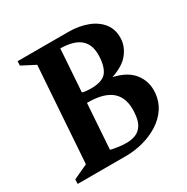

<svg xmlns="http://www.w3.org/2000/svg" viewBox="-143 -737 841 862"><g transform="rotate(-30 277.5 -306.0)"><path d="M17.9 0 18.9 -23.1 94.1 -58 128.1 -554 58.9 -589.9 59.9 -612H323.1Q377.1 -612 421.2 -595.3Q465.2 -578.6 490.1 -545.9Q515 -513.2 512 -465Q509.6 -426.9 482.1 -392.3Q454.6 -357.7 392.9 -337.1Q464 -321.6 496.2 -279.2Q528.5 -236.9 523.9 -180Q520.2 -136.9 497.4 -103.1Q474.6 -69.4 438.1 -46.4Q401.5 -23.4 357.6 -11.7Q313.7 0 268 0ZM303.5 -49.6Q327.6 -50 348.5 -58.3Q369.4 -66.6 383.2 -88.7Q397.1 -110.9 399.1 -151.9Q401.5 -184.4 393.9 -210.9Q386.4 -237.4 367.2 -256.3Q348 -275.1 315.6 -284.9Q283.2 -294.6 236 -294.3L220.2 -60Q235.7 -56.2 259.2 -52.7Q282.6 -49.2 303.5 -49.6ZM284 -341Q339 -341 361.4 -363.9Q383.9 -386.9 387.9 -439.9Q390.4 -472.8 383.2 -496.2Q376.1 -519.6 359 -535.1Q341.9 -550.5 315.7 -558.1Q289.6 -565.6 254.7 -566.1L239.6 -346.4Q249.1 -343.1 261.6 -342.1Q274 -341 284 -341Z"/></g></svg>

Font: Ancizar Serif Light
Style: Italic
Weight: 300
Italic angle: -4°
Designer: Cesar Puertas, Viviana Monsalve, Julian Moncada, Julian Prieto, Jose Castro, Felipe Aragon, Mariel Hernandez, Sara Alarc
Version: Version 8.100